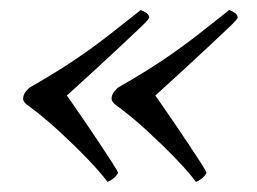

<svg xmlns="http://www.w3.org/2000/svg" viewBox="-20 -433 512 382"><path d="M215 -89Q211 -82 205 -77.5Q199 -73 194 -71Q180 -90 154 -117Q128 -144 97 -172.5Q66 -201 36 -223Q26 -230 26 -236Q26 -244 31 -250.5Q36 -257 41 -260Q95 -291 131 -315.5Q167 -340 196.5 -363Q226 -386 260 -413Q263 -412 269.5 -408.5Q276 -405 277 -398Q276 -394 258.5 -377.5Q241 -361 217 -338.5Q193 -316 169 -294Q145 -272 129 -257.5Q113 -243 113 -243Q113 -243 123.5 -228Q134 -213 149 -191Q164 -169 179 -146.5Q194 -124 204.5 -107.5Q215 -91 215 -89ZM391 -89Q387 -82 381 -77.5Q375 -73 370 -71Q356 -90 330 -117Q304 -144 273 -172.5Q242 -201 212 -223Q202 -230 202 -236Q202 -244 207 -250.5Q212 -257 217 -260Q271 -291 307 -315.5Q343 -340 372.5 -363Q402 -386 436 -413Q439 -412 445.5 -408.5Q452 -405 453 -398Q452 -394 434.5 -377.5Q417 -361 393 -338.5Q369 -316 345 -294Q321 -272 305 -257.5Q289 -243 289 -243Q289 -243 299.5 -228Q310 -213 325 -191Q340 -169 355 -146.5Q370 -124 380.5 -107.5Q391 -91 391 -89Z"/></svg>

Font: Amiri
Style: Italic
Weight: 400
Italic angle: 10°
Designer: Khaled Hosny
Version: Version 0.113